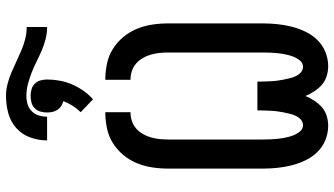

<svg xmlns="http://www.w3.org/2000/svg" viewBox="-257 -849 1114 640"><g transform="rotate(-90 300.0 -529.0)"><path d="M399 8Q383 8 366.5 3Q350 -2 337.5 -13Q325 -24 315.5 -38.5Q306 -53 300 -68Q294 -53 284.5 -38.5Q275 -24 262.5 -13Q250 -2 233.5 3Q217 8 201 8Q176 8 153 -1.5Q130 -11 113 -28.5Q96 -46 85.5 -68Q75 -90 69 -113.5Q63 -137 60.5 -161.5Q58 -186 58 -210V-525Q58 -552 62 -578.5Q66 -605 76 -629.5Q86 -654 103.5 -675Q121 -696 143.5 -710Q166 -724 192.5 -729.5Q219 -735 246 -735V-651Q231 -651 217 -646.5Q203 -642 192 -632.5Q181 -623 173.5 -610Q166 -597 162 -583Q158 -569 156.5 -554.5Q155 -540 155 -525V-210Q155 -197 155.5 -184.5Q156 -172 157.5 -159Q159 -146 161.5 -133.5Q164 -121 168.5 -109Q173 -97 181.5 -86.5Q190 -76 203 -76Q213 -76 221 -83Q229 -90 233.5 -99.5Q238 -109 240.5 -119Q243 -129 245 -139Q247 -149 248.5 -159Q250 -169 250.5 -179.5Q251 -190 251.5 -200Q252 -210 252 -221V-228H348V-221Q348 -210 348.5 -200Q349 -190 349.5 -179.5Q350 -169 351.5 -159Q353 -149 355 -139Q357 -129 359.5 -119Q362 -109 366.5 -99.5Q371 -90 379 -83Q387 -76 397 -76Q410 -76 418.5 -86.5Q427 -97 431.5 -109Q436 -121 438.5 -133.5Q441 -146 442.5 -159Q444 -172 444.5 -184.5Q445 -197 445 -210V-525Q445 -540 443.5 -554.5Q442 -569 438 -583Q434 -597 426.5 -610Q419 -623 408 -632.5Q397 -642 383 -646.5Q369 -651 354 -651V-735Q381 -735 407.5 -729.5Q434 -724 456.5 -710Q479 -696 496.5 -675Q514 -654 524 -629.5Q534 -605 538 -578.5Q542 -552 542 -525V-210Q542 -186 539.5 -161.5Q537 -137 531 -113.5Q525 -90 514.5 -68Q504 -46 487 -28.5Q470 -11 447 -1.5Q424 8 399 8ZM152 -929Q152 -958 162 -985.5Q172 -1013 193.5 -1032Q215 -1051 243 -1058.5Q271 -1066 300 -1066Q320 -1066 339.5 -1061Q359 -1056 378 -1048Q397 -1040 415 -1031.5Q433 -1023 451.5 -1015Q470 -1007 490 -1002Q510 -997 530 -997V-929Q510 -929 490 -934Q470 -939 451.5 -947Q433 -955 415 -964Q397 -973 378 -980.5Q359 -988 339.5 -993Q320 -998 300 -998Q286 -998 272.5 -994Q259 -990 249 -980Q239 -970 235 -956.5Q231 -943 231 -929ZM289 -776 246 -817Q258 -829 267.5 -844Q277 -859 283 -875Q274 -877 266.5 -882Q259 -887 254 -894.5Q249 -902 247 -911Q245 -920 245 -929Q245 -940 248 -951Q251 -962 259 -970Q267 -978 278 -981Q289 -984 300 -984Q311 -984 322 -981Q333 -978 341 -970Q349 -962 352 -951Q355 -940 355 -929Q355 -908 351 -886.5Q347 -865 338.5 -845.5Q330 -826 317.5 -808Q305 -790 289 -776Z"/></g></svg>

Font: Iosevka Semibold Extended
Style: Regular
Weight: 600
Width: 7
Monospace: yes
Designer: Belleve Invis
Foundry: Belleve Invis
Version: Version 32.5.0; ttfautohint (v1.8.4)